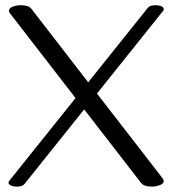

<svg xmlns="http://www.w3.org/2000/svg" viewBox="-20 -694 651 726"><path d="M43 11.7Q40 11.7 32.2 10.7Q12.2 6.8 12.2 -3.9Q12.2 -6.3 14.6 -9.8L265.6 -323.2L17.1 -644.5Q13.7 -648.4 13.7 -652.8Q13.7 -667 42.5 -672.9Q49.3 -674.3 58.1 -674.3Q88.4 -674.3 99.1 -660.2L313.5 -382.8L539.1 -664.6Q546.9 -674.3 568.4 -674.3Q576.2 -674.3 579.6 -673.3Q599.1 -670.4 599.1 -658.7Q599.1 -656.2 596.7 -652.8L346.7 -340.3L595.7 -18.6Q599.1 -13.7 599.1 -9.8Q599.1 4.4 570.3 9.8Q563 11.7 555.7 11.7Q524.4 11.7 513.7 -2L298.3 -280.3L72.3 2Q64.5 11.7 43 11.7Z"/></svg>

Font: Gayathri
Style: Regular
Weight: 400
Designer: Binoy Dominic <binoy.domenic@gmail.com>
Foundry: SMC
Version: Version 1.000